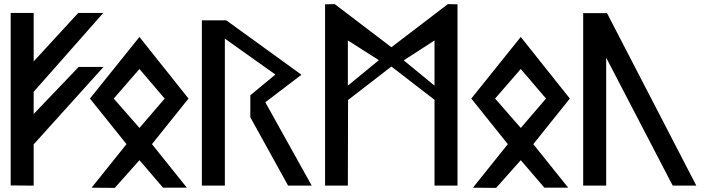

<svg xmlns="http://www.w3.org/2000/svg" viewBox="-20 -924 3444 935"><path d="M144 -20V-221L484 -598H363L144 -369V-477L483 -861H361L144 -625V-861H32V-21Z M782 -444 659 -301 534 -444 659 -588ZM418 -444 596 -222 426 -10 539 -9 659 -144 774 -10H890L720 -222L898 -444L659 -744Z M1272 -426 1448 -560 1082 -825H963V-20H1075V-736L1321 -561L1199 -460V-353L1383 -20H1498Z M1674 -507V-727L1825 -631ZM1946 -630 2096 -727V-507ZM2208 -20V-903L2161 -904L1886 -694L1610 -904L1563 -903V-20H1674L1675 -437L1886 -600L2096 -438V-20Z M2639 -444 2516 -301 2391 -444 2516 -588ZM2275 -444 2453 -222 2283 -10 2396 -9 2516 -144 2631 -10H2747L2577 -222L2755 -444L2516 -744Z M2820 -860V-20H2932V-643L3256 -20H3371L2936 -860Z"/></svg>

Font: Ny Stormning
Style: Gr
Weight: 400
Designer: Robert Jablonski, Mew Too
Foundry: Cannot Into Space Fonts
Version: Version 0.90